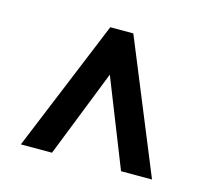

<svg xmlns="http://www.w3.org/2000/svg" viewBox="-63 -784 545 500"><g transform="rotate(15 209.0 -533.5)"><path d="M208 -591.3 115.2 -356H31.2L177.2 -710.9H239.3L384.8 -356H301.3Z"/></g></svg>

Font: Dirooz
Style: Regular
Weight: 400
Foundry: DejaVu fonts team - Redesigned by Saber Rastikerdar
Version: Version 0.2.1